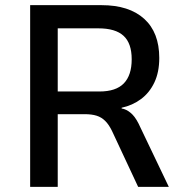

<svg xmlns="http://www.w3.org/2000/svg" viewBox="-20 -725 719 745"><path d="M97 0V-705H374Q481 -705 539.5 -652Q598 -599 598 -500Q598 -445 579 -405Q560 -365 527 -340.5Q494 -316 452 -307V-304L461 -302Q479 -296 494.5 -280Q510 -264 525 -230L635 0H516L415 -216Q403 -241 388.5 -255.5Q374 -270 355 -276Q336 -282 308 -282H204V0ZM204 -370H366Q430 -370 460.5 -401.5Q491 -433 491 -495Q491 -557 459.5 -586Q428 -615 362 -615H204Z"/></svg>

Font: Nunito Sans 7pt SemiCondensed SemiBold
Style: Regular
Weight: 600
Width: 4
Designer: Vernon Adams
Foundry: Vernon Adams
Version: Version 3.101;gftools[0.9.27]